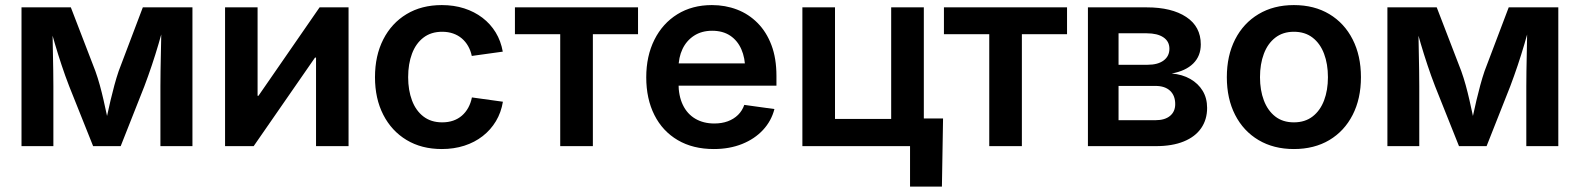

<svg xmlns="http://www.w3.org/2000/svg" viewBox="-20 -564 6097 741"><path d="M63 0V-535.6H253.4L348.1 -289.6Q357.4 -263.7 365.2 -235.4Q373 -207 379.6 -178Q386.2 -148.9 392.1 -121.3Q397.9 -93.8 402.8 -69.8H383.3Q388.2 -92.8 394 -120.4Q399.9 -147.9 406.7 -177Q413.6 -206.1 421.4 -234.9Q429.2 -263.7 438 -289.6L531.2 -535.6H722.7V0H599.1V-231Q599.1 -259.3 599.6 -290Q600.1 -320.8 600.8 -353.3Q601.6 -385.7 602.1 -418.2Q602.5 -450.7 603 -481.9H615.7Q604.5 -437 592 -394.8Q579.6 -352.5 565.9 -311.8Q552.2 -271 537.1 -231L445.8 0H339.4L247.1 -231Q231.4 -271.5 217.8 -312.5Q204.1 -353.5 191.7 -395.8Q179.2 -438 168 -481.9H182.1Q182.6 -452.6 183.1 -420.7Q183.6 -388.7 184.3 -355.7Q185.1 -322.8 185.5 -291Q186 -259.3 186 -231V0Z M1325.2 0H1199.7V-341.8H1195.8L959 0H848.6V-535.6H974.1V-194.3H977.5L1213.4 -535.6H1325.2Z M1685.1 11.2Q1606.9 11.2 1549.1 -23.7Q1491.2 -58.6 1459.2 -121.1Q1427.2 -183.6 1427.2 -266.1Q1427.2 -349.1 1459.2 -411.9Q1491.2 -474.6 1549.1 -509.5Q1606.9 -544.4 1685.1 -544.4Q1731.9 -544.4 1771.5 -531.7Q1811 -519 1842 -495.4Q1873 -471.7 1893.1 -438.7Q1913.1 -405.8 1920.4 -364.7L1800.8 -348.1Q1796.4 -369.1 1786.6 -386.2Q1776.9 -403.3 1762.2 -415.8Q1747.6 -428.2 1728.5 -434.8Q1709.5 -441.4 1686.5 -441.4Q1643.6 -441.4 1614.3 -418.9Q1585 -396.5 1570.1 -356.9Q1555.2 -317.4 1555.2 -266.1Q1555.2 -215.8 1570.1 -176.3Q1585 -136.7 1614.3 -114.3Q1643.6 -91.8 1686.5 -91.8Q1710 -91.8 1729 -98.4Q1748 -105 1762.7 -117.7Q1777.3 -130.4 1787.1 -148.2Q1796.9 -166 1801.3 -188L1920.9 -171.4Q1914.1 -129.9 1894 -96.4Q1874 -63 1843 -38.8Q1812 -14.6 1772 -1.7Q1731.9 11.2 1685.1 11.2Z M2142.1 0V-432.1H1967.3V-535.6H2442.4V-432.1H2268.1V0Z M2734.9 11.2Q2654.3 11.2 2595.7 -23.2Q2537.1 -57.6 2505.6 -120.1Q2474.1 -182.6 2474.1 -265.6Q2474.1 -347.7 2505.6 -410.6Q2537.1 -473.6 2594.2 -509Q2651.4 -544.4 2727.5 -544.4Q2779.3 -544.4 2824.5 -527.1Q2869.6 -509.8 2903.8 -475.3Q2938 -440.9 2957.3 -389.9Q2976.6 -338.9 2976.6 -271V-233.4H2530.3V-319.3H2913.6L2856 -294.9Q2856 -340.3 2841.1 -374Q2826.2 -407.7 2797.9 -426.5Q2769.5 -445.3 2728.5 -445.3Q2688 -445.3 2658.7 -426.3Q2629.4 -407.2 2614 -374.8Q2598.6 -342.3 2598.6 -300.8V-243.2Q2598.6 -193.8 2615.5 -158.9Q2632.3 -124 2663.6 -105.7Q2694.8 -87.4 2736.8 -87.4Q2765.6 -87.4 2788.8 -95.9Q2812 -104.5 2828.4 -120.6Q2844.7 -136.7 2852.5 -159.2L2968.8 -143.1Q2957 -97.2 2924.8 -62.5Q2892.6 -27.8 2844 -8.3Q2795.4 11.2 2734.9 11.2Z M3076.7 0V-535.6H3202.6V-105H3419.4V-535.6H3545.4V0ZM3492.2 156.2V0H3452.1V-106.9H3619.6L3615.2 156.2Z M3797.9 0V-432.1H3623V-535.6H4098.1V-432.1H3923.8V0Z M4178.7 0V-535.6H4405.8Q4502 -535.6 4558.1 -498.5Q4614.3 -461.4 4614.3 -392.6Q4614.3 -347.7 4585 -318.8Q4555.7 -290 4502 -280.3Q4543 -276.9 4573.7 -259.3Q4604.5 -241.7 4621.6 -213.4Q4638.7 -185.1 4638.7 -147.5Q4638.7 -102.5 4615.7 -69.3Q4592.8 -36.1 4548.6 -18.1Q4504.4 0 4440.9 0ZM4296.9 -100.1H4439.5Q4475.6 -100.1 4495.6 -116.7Q4515.6 -133.3 4515.6 -162.1Q4515.6 -195.3 4495.6 -213.9Q4475.6 -232.4 4439.5 -232.4H4296.9ZM4296.9 -314H4408.7Q4448.7 -314 4470.9 -330.6Q4493.2 -347.2 4493.2 -376Q4493.2 -404.3 4470 -419.9Q4446.8 -435.5 4405.8 -435.5H4296.9Z M4973.6 11.2Q4895.5 11.2 4837.2 -23.4Q4778.8 -58.1 4746.8 -120.6Q4714.8 -183.1 4714.8 -266.1Q4714.8 -349.1 4746.8 -411.9Q4778.8 -474.6 4837.2 -509.5Q4895.5 -544.4 4973.6 -544.4Q5052.2 -544.4 5110.4 -509.5Q5168.5 -474.6 5200.4 -411.9Q5232.4 -349.1 5232.4 -266.1Q5232.4 -183.1 5200.4 -120.6Q5168.5 -58.1 5110.4 -23.4Q5052.2 11.2 4973.6 11.2ZM4973.6 -91.8Q5016.6 -91.8 5045.9 -114.5Q5075.2 -137.2 5090.1 -176.5Q5105 -215.8 5105 -266.1Q5105 -316.9 5090.1 -356.4Q5075.2 -396 5045.9 -418.7Q5016.6 -441.4 4973.6 -441.4Q4931.2 -441.4 4901.9 -418.7Q4872.6 -396 4857.7 -356.4Q4842.8 -316.9 4842.8 -266.1Q4842.8 -215.8 4857.7 -176.5Q4872.6 -137.2 4901.6 -114.5Q4930.7 -91.8 4973.6 -91.8Z M5334.5 0V-535.6H5524.9L5619.6 -289.6Q5628.9 -263.7 5636.7 -235.4Q5644.5 -207 5651.1 -178Q5657.7 -148.9 5663.6 -121.3Q5669.4 -93.8 5674.3 -69.8H5654.8Q5659.7 -92.8 5665.5 -120.4Q5671.4 -147.9 5678.2 -177Q5685.1 -206.1 5692.9 -234.9Q5700.7 -263.7 5709.5 -289.6L5802.7 -535.6H5994.1V0H5870.6V-231Q5870.6 -259.3 5871.1 -290Q5871.6 -320.8 5872.3 -353.3Q5873 -385.7 5873.5 -418.2Q5874 -450.7 5874.5 -481.9H5887.2Q5876 -437 5863.5 -394.8Q5851.1 -352.5 5837.4 -311.8Q5823.7 -271 5808.6 -231L5717.3 0H5610.8L5518.6 -231Q5502.9 -271.5 5489.3 -312.5Q5475.6 -353.5 5463.1 -395.8Q5450.7 -438 5439.5 -481.9H5453.6Q5454.1 -452.6 5454.6 -420.7Q5455.1 -388.7 5455.8 -355.7Q5456.5 -322.8 5457 -291Q5457.5 -259.3 5457.5 -231V0Z"/></svg>

Font: Inter 20pt SemiBold
Style: Regular
Weight: 600
Version: Version 4.001;git-66647c0bb